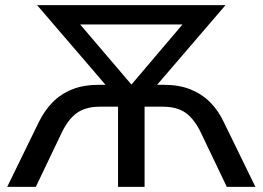

<svg xmlns="http://www.w3.org/2000/svg" viewBox="-20 -725 1019 745"><path d="M8 0 130 -250Q152 -295 183.5 -327.5Q215 -360 259.5 -378Q304 -396 365 -396H411L410 -372L124 -705H855L569 -372L568 -396H615Q675 -396 719.5 -378Q764 -360 796 -327.5Q828 -295 849 -250L971 0H860L762 -205Q736 -261 702 -286Q668 -311 612 -311H541V0H438V-311H367Q312 -311 277.5 -286Q243 -261 217 -205L119 0ZM489 -398H491L716 -663V-630H263V-663Z"/></svg>

Font: Nunito Sans 12pt SemiBold
Style: Regular
Weight: 600
Designer: Vernon Adams
Foundry: Vernon Adams
Version: Version 3.101;gftools[0.9.27]